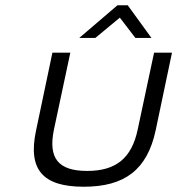

<svg xmlns="http://www.w3.org/2000/svg" viewBox="-20 -700 673 729"><path d="M117 -205C85 -56 142 9 298 9C454 9 539 -56 571 -205L633 -500H565L503 -209C480 -99 420 -51 311 -51C201 -51 162 -99 185 -209L247 -500H179ZM281 -556H342L435 -633L494 -556H555L465 -680H426Z"/></svg>

Font: LT Wave Mono Light
Style: Italic
Weight: 300
Designer: Daniel Lyons
Version: Version 2.5 (Glyphs App)